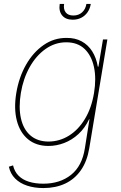

<svg xmlns="http://www.w3.org/2000/svg" viewBox="-20 -748 621 984"><path d="M202.1 215.8Q156.7 215.8 119.4 203.6Q82 191.4 57.6 167Q33.2 142.6 25.4 106.4L46.9 99.6Q54.2 131.3 75 152.3Q95.7 173.3 128.2 183.3Q160.6 193.4 202.1 193.4Q287.1 193.4 344 148.2Q400.9 103 415 11.7L438.5 -136.7H436.5Q415 -91.3 381.8 -60.8Q348.6 -30.3 308.8 -15.1Q269 0 228.5 0Q165 0 123.5 -34.4Q82 -68.8 66.2 -130.1Q50.3 -191.4 63.5 -271.5Q77.1 -352.5 113.5 -416.3Q149.9 -480 203.4 -517.1Q256.8 -554.2 321.3 -553.7Q365.2 -554.2 398.4 -536.1Q431.6 -518.1 452.6 -484.9Q473.6 -451.7 481.4 -406.2H484.4L507.8 -545.9H530.3L437.5 11.7Q426.3 79.1 394.5 124.5Q362.8 169.9 314 192.9Q265.1 215.8 202.1 215.8ZM228.5 -22.5Q285.6 -22.9 333.7 -53Q381.8 -83 415.5 -138.9Q449.2 -194.8 461.9 -271.5Q474.1 -345.2 461.7 -404.1Q449.2 -462.9 413.6 -497.1Q377.9 -531.2 319.3 -531.2Q262.2 -531.2 213.6 -497.1Q165 -462.9 132.1 -404.1Q99.1 -345.2 86.9 -271.5Q74.7 -197.8 87.2 -141.6Q99.6 -85.4 135.5 -54.2Q171.4 -22.9 228.5 -22.5ZM352.5 -647Q316.4 -647 298.3 -669.2Q280.3 -691.4 286.1 -728H308.6Q304.2 -700.7 316.7 -684.6Q329.1 -668.5 356 -668.5Q382.8 -668.5 400.6 -684.6Q418.5 -700.7 422.9 -728H445.3Q441.4 -703.6 428.7 -685.3Q416 -667 396.5 -657Q377 -647 352.5 -647Z"/></svg>

Font: Inter Tight Thin
Style: Italic
Weight: 250
Italic angle: -9.39999°
Designer: Rasmus Andersson
Foundry: rsms
Version: Version 3.004